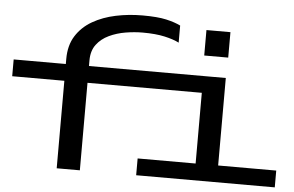

<svg xmlns="http://www.w3.org/2000/svg" viewBox="-52 -840 1405 917"><g transform="rotate(5 650.0 -381.5)"><path d="M250.5 0V-419.5H0.5V-500H250.5V-524.5Q250.5 -589.5 279.2 -635Q308 -680.5 357 -708.8Q406 -737 467.8 -750Q529.5 -763 596 -763Q668 -763 709.8 -753.5Q751.5 -744 778.5 -730.5V-648.5Q752.5 -662 709.2 -671.8Q666 -681.5 603.5 -681.5Q564 -681.5 521.8 -674.5Q479.5 -667.5 443 -650.2Q406.5 -633 384 -603Q361.5 -573 361.5 -527V-500H1017.5V-80.5H1296V0H631.5V-80.5H909.5V-419.5H361.5V0ZM905.5 -720H1020.5V-598H905.5Z"/></g></svg>

Font: Trispace Expanded
Style: Regular
Weight: 400
Width: 7
Designer: Tyler Finck
Foundry: Etcetera Type Company
Version: Version 1.210; ttfautohint (v1.8.3)